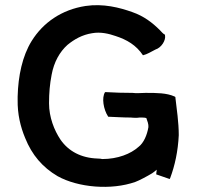

<svg xmlns="http://www.w3.org/2000/svg" viewBox="-20 -725 762 740"><path d="M48 -341C47 -285 59 -236 77 -193C103 -128 144 -80 202 -46C281 -2 409 9 502 -24C516 -29 548 -46 566 -57C569 -59 579 -66 584 -71L582 -53L634 -35L636 -39C654 -87 666 -142 669 -204C669 -206 669 -203 669 -204C669 -254 661 -305 656 -349V-351L653 -353C622 -367 584 -367 541 -367C534 -367 519 -366 512 -366C505 -366 497 -366 491 -367H490C456 -367 422 -368 388 -370H385C371 -349 379 -303 396 -277L397 -275H400C428 -274 454 -272 484 -272C491 -271 498 -271 506 -271C508 -271 511 -271 518 -272H528C535 -272 542 -271 544 -270C548 -259 553 -246 552 -235C547 -205 534 -174 514 -159C484 -132 434 -112 374 -112C370 -113 364 -114 356 -114C293 -116 244 -142 213 -187C189 -223 169 -273 169 -327C169 -367 172 -401 179 -437C188 -486 210 -525 240 -552C267 -574 297 -591 335 -597C368 -603 400 -595 426 -586C469 -572 505 -551 531 -512C548 -516 561 -525 579 -534C602 -541 620 -570 616 -589V-591C608 -595 602 -603 596 -609C567 -638 534 -663 491 -678C441 -696 378 -712 310 -702C218 -688 146 -638 102 -567C66 -509 50 -432 48 -353Z"/></svg>

Font: Hussar Pisanka
Style: Sbd
Weight: 600
Designer: Robert Jablonski
Foundry: Cannot Into Space Fonts
Version: Version 1.070